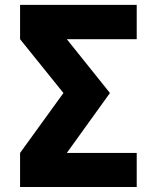

<svg xmlns="http://www.w3.org/2000/svg" viewBox="-20 -750 629 770"><path d="M60.5 0V-136.7L234.4 -377L60.5 -592.8V-730.5H528.3V-592.8H248L420.9 -377L248 -136.7H528.3V0Z"/></svg>

Font: GenEi M Gothic v2 Heavy
Style: Regular
Weight: 800
Version: Version 2.0